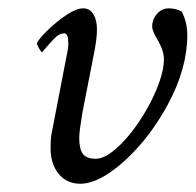

<svg xmlns="http://www.w3.org/2000/svg" viewBox="-20 -445 474 465"><path d="M174.8 0Q141.6 0 122.1 -23.9Q102.5 -47.9 102.5 -85.9Q102.5 -114.3 106.4 -128.9L139.6 -300.8Q141.6 -311.5 143.6 -320.8Q145.5 -330.1 145.5 -339.8Q145.5 -364.3 135.7 -364.3Q123 -364.3 109.4 -349.6Q95.7 -335 86.9 -324.2L82 -318.4Q80.1 -318.4 74.7 -327.6Q69.3 -336.9 69.3 -340.8Q77.1 -354.5 97.7 -374Q118.2 -393.6 141.6 -409.2Q165 -424.8 181.6 -424.8Q197.3 -424.8 206.1 -410.6Q214.8 -396.5 214.8 -374Q214.8 -353.5 209 -322.3L179.7 -172.9Q175.8 -149.4 173.8 -134.3Q171.9 -119.1 171.9 -111.3Q171.9 -84 180.7 -72.3Q189.5 -60.5 211.9 -60.5Q229.5 -60.5 251.5 -77.1Q273.4 -93.8 295.4 -121.1Q317.4 -148.4 335.9 -181.2Q354.5 -213.9 365.7 -245.6Q377 -277.3 377 -301.8Q377 -321.3 363.3 -345.7Q348.6 -369.1 348.6 -380.9Q348.6 -398.4 360.4 -411.6Q372.1 -424.8 388.7 -424.8Q406.2 -424.8 419.9 -417Q433.6 -391.6 433.6 -360.4Q433.6 -279.3 386.7 -192.4Q355.5 -134.8 316.9 -91.3Q278.3 -47.9 241.2 -23.9Q204.1 0 174.8 0Z"/></svg>

Font: Crimson Text
Style: Italic
Weight: 400
Italic angle: -11°
Designer: Sebastian Kosch
Foundry: Sebastian Kosch
Version: Version 1.100; ttfautohint (v1.8.4)